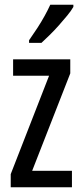

<svg xmlns="http://www.w3.org/2000/svg" viewBox="-20 -786 343 806"><path d="M282 0H25V-55L186 -468H35V-537H275V-478L115 -69H282ZM288 -757Q279 -741 262.5 -721Q246 -701 227 -679.5Q208 -658 188.5 -639Q169 -620 154 -606H102V-617Q121 -644 137.5 -669.5Q154 -695 167.5 -719.5Q181 -744 191 -766H288Z"/></svg>

Font: Noto Sans ExtraCondensed
Style: Regular
Weight: 400
Width: 2
Designer: Monotype Design Team
Foundry: Monotype Imaging Inc.
Version: Version 2.013